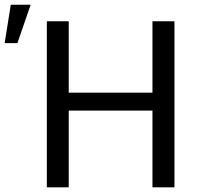

<svg xmlns="http://www.w3.org/2000/svg" viewBox="-118 -802 851 822"><path d="M628.9 0H534.7V-328.6H176.3V0H82.5V-710.9H176.3V-405.3H534.7V-710.9H628.9ZM-71.8 -781.7H13.2L-43.5 -617.2H-98.1Z"/></svg>

Font: Roboto
Style: Regular
Weight: 400
Designer: Google
Version: Version 2.001047; 2015